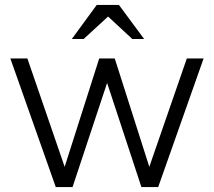

<svg xmlns="http://www.w3.org/2000/svg" viewBox="-20 -758 866 778"><path d="M91 -521 242 -82 382 -521H445L585 -82L737 -521H805L621 0H553L414 -422L274 0H206L22 -521ZM372 -738H462L564 -600H516L418 -691L319 -600H271Z"/></svg>

Font: Rising Sun Light
Style: Regular
Weight: 300
Designer: Matt McInerney, Pablo Impallari, Rodrigo Fuenzalida (Raleway font), Stephen Hutchings (Greek), Cristiano Sobral (main ch
Foundry: The Rising Sun Project Authors
Version: Version 4.327; ttfautohint (v1.8.4.7-5d5b-dirty)